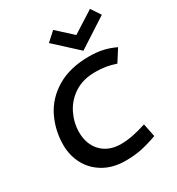

<svg xmlns="http://www.w3.org/2000/svg" viewBox="-223 -1096 1146 1245"><g transform="rotate(-30 350.0 -474.0)"><path d="M50 0ZM50 -278.8Q50 -200 85.6 -133.8Q121.2 -67.5 189.4 -28.1Q257.5 11.2 351.2 11.2Q416.2 11.2 470 0Q523.8 -11.2 590 -35L570 -133.8Q458.8 -97.5 380 -97.5Q287.5 -97.5 233.8 -153.1Q180 -208.8 180 -300Q180 -368.8 211.9 -435Q243.8 -501.2 308.1 -543.8Q372.5 -586.2 463.8 -586.2Q507.5 -586.2 542.5 -580.6Q577.5 -575 617.5 -561.2L675 -651.2Q631.2 -672.5 585 -683.1Q538.8 -693.8 481.2 -693.8Q337.5 -693.8 240 -635.6Q142.5 -577.5 96.2 -482.5Q50 -387.5 50 -278.8ZM688.8 -886.2 641.2 -957.5 480 -855 366.2 -958.8 300 -898.8 468.8 -743.8Z"/></g></svg>

Font: Cambay
Style: Bold Italic
Weight: 700
Italic angle: -11°
Designer: Pooja Saxena
Foundry: Pooja Saxena
Version: Version 1.006;PS 001.006;hotconv 1.0.70;makeotf.lib2.5.58329